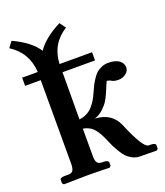

<svg xmlns="http://www.w3.org/2000/svg" viewBox="-129 -774 741 862"><g transform="rotate(-20 242.0 -342.5)"><path d="M192.9 -71.8Q192.9 -51.3 199.7 -42.2Q206.5 -33.2 222.2 -33.2H230Q239.3 -33.2 246.1 -30Q252.9 -26.9 252.9 -22V-5.9L246.1 1Q179.2 -1 141.1 -1L27.8 1L21 -5.9V-22Q21 -33.2 43 -33.2H62Q77.6 -33.2 83.7 -43.2Q89.8 -53.2 89.8 -75.2V-474.1H15.1V-513.2H89.8Q84 -607.9 5.9 -657.2L26.9 -685.1Q110.8 -646 143.1 -595.2Q177.2 -646 255.9 -686L276.9 -657.2Q197.8 -607.4 193.8 -513.2H349.1V-474.1H193.8L192.9 -249Q213.4 -251.5 229.7 -260Q246.1 -268.6 258.1 -282.5Q270 -296.4 277.8 -309.6Q285.6 -322.8 293.9 -341.8Q302.7 -361.3 307.4 -370.8Q312 -380.4 322.8 -397Q333.5 -413.6 343 -421.9Q352.5 -430.2 367.7 -437Q382.8 -443.8 399.9 -443.8Q434.1 -443.8 452.1 -430.7Q470.2 -417.5 470.2 -397Q470.2 -380.4 454.8 -368.2Q439.5 -356 418 -356Q396 -356 381.8 -366.2Q378.9 -367.2 367.2 -370.1Q365.7 -368.7 346.2 -321.8Q336.9 -300.3 327.6 -285.2Q318.4 -270 300 -252.9Q281.7 -235.8 258.8 -229Q338.4 -224.6 366.2 -159.2Q418.9 -33.2 444.8 -33.2H453.1Q478 -33.2 478 -22V-5.9L471.2 1L389.2 0Q371.6 -0.5 355.7 -9Q339.8 -17.6 329.8 -27.8Q319.8 -38.1 308.3 -57.1Q296.9 -76.2 292.5 -85.4Q288.1 -94.7 279.8 -113.8Q263.7 -153.8 244.9 -176.5Q226.1 -199.2 192.9 -205.1Z"/></g></svg>

Font: Common Serif SemiBold
Style: Regular
Weight: 600
Designer: Philipp H. Poll, Khaled Hosny
Foundry: Stefan Peev, Context Ltd.
Version: Version 1.026